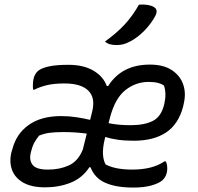

<svg xmlns="http://www.w3.org/2000/svg" viewBox="-20 -834 890 865"><path d="M288 -542Q356 -542 400.5 -516Q445 -490 461 -447L467 -446Q528 -543 655 -543Q716 -543 753.5 -518.5Q791 -494 805 -454.5Q819 -415 808 -368Q807 -364 806.5 -360.5Q806 -357 805 -354Q784 -274 728 -237Q672 -200 583 -200Q542 -200 510.5 -204.5Q479 -209 454 -217L452 -208Q442 -166 444 -138Q446 -110 456 -93Q479 -81 509 -75.5Q539 -70 575 -70Q621 -70 657 -79Q693 -88 721 -107H727Q732 -97 733 -86Q734 -75 733 -65Q730 -39 712 -22Q696 -8 662.5 1.5Q629 11 580 11Q504 11 455.5 -10Q407 -31 388 -80L383 -81Q351 -32 298.5 -11Q246 10 183 10Q121 10 83.5 -12Q46 -34 33.5 -70.5Q21 -107 32 -150L36 -163Q54 -232 110 -271.5Q166 -311 255 -311Q291 -311 324 -306Q357 -301 386 -294L395 -330Q411 -393 378 -425.5Q345 -458 271 -458Q222 -458 190 -450Q158 -442 135 -430H129Q128 -437 128 -446.5Q128 -456 129 -466Q132 -498 153 -516Q169 -528 201.5 -535Q234 -542 288 -542ZM476 -306 469 -279Q495 -274 518.5 -272Q542 -270 569 -270Q631 -270 669 -289.5Q707 -309 720 -365Q731 -411 719 -448Q709 -456 691.5 -460.5Q674 -465 650 -465Q592 -465 545.5 -428.5Q499 -392 476 -306ZM194 -70H198Q249 -70 290.5 -89Q332 -108 353 -160L371 -232Q321 -239 266 -239Q226 -239 202 -235.5Q178 -232 156 -223Q143 -207 134 -190Q125 -173 120 -151L118 -143Q111 -110 128 -90Q145 -70 194 -70ZM606 -813Q649 -816 672 -803Q695 -791 679 -761Q660 -726 630 -695.5Q600 -665 568 -648Q549 -638 535 -634.5Q521 -631 505 -631Q469 -631 453 -647Q506 -685 542 -724Q578 -763 606 -813Z"/></svg>

Font: Recursive Sn Csl St
Style: Italic
Weight: 400
Italic angle: -15°
Version: Version 1.079;hotconv 1.0.112;makeotfexe 2.5.65598; ttfautoh